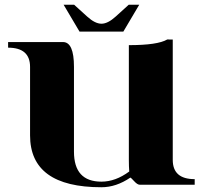

<svg xmlns="http://www.w3.org/2000/svg" viewBox="-20 -789 881 820"><path d="M319.6 -654.1 251.7 -768.8H296.6L352.3 -718.3Q386 -687.7 413.3 -687.7Q440.4 -687.7 474.1 -718.3L529.8 -768.8H574.7L506.8 -654.1ZM717.8 -106Q717.8 -23.9 811.5 -23.9V0H577.1Q566.7 0 552.9 -15.3Q539.1 -30.5 536.6 -30.5Q476.3 10.7 413.1 10.7Q108.4 10.7 108.4 -210.9V-503.4Q108.4 -585.4 14.6 -585.4V-609.4H249Q295.9 -609.4 295.9 -503.4V-141.1Q295.9 -13.2 413.1 -13.2Q473.4 -13.2 532 -56.6Q530.3 -77.6 530.3 -106V-596.2Q653.3 -596.2 694.3 -620.4L717.8 -620.1Z"/></svg>

Font: itsadzoke
Style: Regular
Weight: 700
Width: 7
Version: Version 0.45